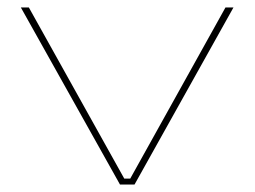

<svg xmlns="http://www.w3.org/2000/svg" viewBox="-20 -496 684 516"><path d="M330 -16 586 -476H607.5L341.5 0H302.5L36 -476H57.5L314 -16Z"/></svg>

Font: Anek Latin Expanded Thin
Style: Regular
Weight: 250
Width: 7
Designer: Yesha Goshar
Foundry: Ek Type
Version: Version 1.003